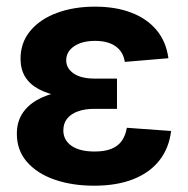

<svg xmlns="http://www.w3.org/2000/svg" viewBox="-20 -559 576 589"><path d="M268.6 10.7Q201.7 10.7 147.9 -7.8Q94.2 -26.4 63 -62Q31.7 -97.7 31.7 -148.4Q31.7 -183.6 47.6 -209.2Q63.5 -234.9 93.3 -252Q123 -269 164.1 -277.3Q205.1 -285.6 255.4 -285.6H338.9V-225.1H269.5Q240.2 -225.1 218.8 -217.3Q197.3 -209.5 185.8 -194.8Q174.3 -180.2 174.3 -159.2Q174.3 -129.4 199.2 -111.8Q224.1 -94.2 270.5 -94.2Q301.3 -94.2 321.8 -102.5Q342.3 -110.8 353.8 -127.2Q365.2 -143.6 369.1 -167L504.9 -157.2Q498.5 -104.5 469 -66.9Q439.5 -29.3 388.9 -9.3Q338.4 10.7 268.6 10.7ZM259.8 -256.3Q207.5 -256.3 167.2 -263.4Q127 -270.5 99.1 -285.4Q71.3 -300.3 57.1 -323.5Q43 -346.7 43 -378.9Q43 -428.2 72.8 -464.1Q102.5 -500 154.3 -519.3Q206.1 -538.6 271.5 -538.6Q334.5 -538.6 382.6 -520.3Q430.7 -502 460.2 -466.8Q489.7 -431.6 496.6 -380.4L362.8 -369.1Q358.4 -399.9 335 -416.7Q311.5 -433.6 272 -433.6Q231.4 -433.6 207.3 -417Q183.1 -400.4 183.1 -374Q183.1 -349.6 205.8 -333.7Q228.5 -317.9 271 -317.9H338.9V-256.3Z"/></svg>

Font: Inter 24pt
Style: Bold
Weight: 700
Designer: Rasmus Andersson
Foundry: rsms
Version: Version 4.001;git-66647c0bb